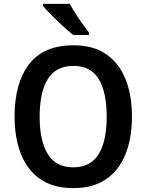

<svg xmlns="http://www.w3.org/2000/svg" viewBox="-20 -958 753 988"><path d="M659 -358Q659 -248 626 -165Q593 -82 526 -36Q459 10 357 10Q254 10 187 -36.5Q120 -83 87.5 -166Q55 -249 55 -359Q55 -530 129.5 -627.5Q204 -725 358 -725Q460 -725 526.5 -679Q593 -633 626 -550.5Q659 -468 659 -358ZM184 -358Q184 -233 226 -165Q268 -97 357 -97Q446 -97 487.5 -164.5Q529 -232 529 -358Q529 -483 488 -551Q447 -619 358 -619Q268 -619 226 -551Q184 -483 184 -358ZM339 -938Q351 -916 368.5 -888.5Q386 -861 405 -834.5Q424 -808 438 -790V-778H357Q335 -795 304 -823.5Q273 -852 244.5 -880.5Q216 -909 201 -928V-938Z"/></svg>

Font: Noto Sans Tamil SemiCondensed SemiBold
Style: Regular
Weight: 600
Width: 4
Designer: Jelle Bosma - Monotype Design Team
Foundry: Monotype Imaging Inc.
Version: Version 2.004; ttfautohint (v1.8.4.7-5d5b)